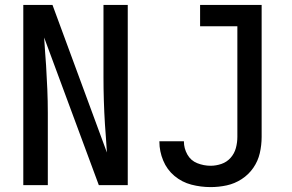

<svg xmlns="http://www.w3.org/2000/svg" viewBox="-20 -755 1192 783"><path d="M839 8Q872 8 904.5 1Q937 -6 965.5 -24.5Q994 -43 1013 -70.5Q1032 -98 1039.5 -130.5Q1047 -163 1047 -197V-735H796V-648H948V-197Q948 -174 942 -151.5Q936 -129 920.5 -111.5Q905 -94 883 -86.5Q861 -79 839 -79Q811 -79 784.5 -89.5Q758 -100 744 -125Q730 -150 730 -178Q730 -179 730 -179H630V-177Q630 -138 645.5 -100.5Q661 -63 691.5 -37.5Q722 -12 760.5 -2Q799 8 839 8ZM75 0H175V-294Q175 -342 173 -390.5Q171 -439 168 -487L164 -542Q163 -557 162 -572Q161 -587 160 -602L383 0H501V-735H402V-441Q402 -393 403.5 -344.5Q405 -296 408 -248L412 -193Q413 -178 414 -163Q415 -148 416 -133L194 -735H75Z"/></svg>

Font: Iosevka Sparkle Medium
Style: Regular
Weight: 500
Designer: Belleve Invis
Foundry: Belleve Invis
Version: Version 4.5.0; ttfautohint (v1.8.3)